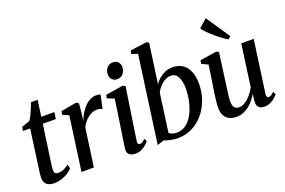

<svg xmlns="http://www.w3.org/2000/svg" viewBox="-106 -1200 2338 1573"><g transform="rotate(-20 1063.0 -413.0)"><path d="M173.5 -177.5Q170.5 -157 168.5 -142Q166.5 -127 165.5 -114.8Q164.5 -102.5 164.5 -90.5Q164.5 -74.5 173 -66.2Q181.5 -58 197 -58Q226.5 -58 250.2 -69.2Q274 -80.5 291 -95.5L302 -61.5Q287.5 -44 262.8 -27.5Q238 -11 206 -0.2Q174 10.5 137 10.5Q99.5 10.5 75.2 -8.5Q51 -27.5 52 -70Q52 -76 52.5 -84.5Q53 -93 54.5 -105.2Q56 -117.5 58.2 -133.5Q60.5 -149.5 63.5 -170.5L106 -479.5H43L50 -513.5L118.5 -537.5Q129.5 -549.5 142.2 -575Q155 -600.5 166.5 -629Q178 -657.5 186 -679H244L224 -537.5H338L330 -479.5H216.5Z M379 0 444.5 -471 390.5 -494 396 -524.5 532 -549 552.5 -536 544 -448.5 535.5 -386.5Q545.5 -414.5 562 -443.2Q578.5 -472 600.5 -496Q622.5 -520 649.5 -534.8Q676.5 -549.5 707 -549.5Q719 -549.5 728.5 -547.5Q738 -545.5 742.5 -542L718 -425Q713 -429 700.2 -433Q687.5 -437 669.5 -437Q650 -437 630 -428.8Q610 -420.5 591.8 -406.2Q573.5 -392 558.8 -373.2Q544 -354.5 533.5 -333.5L487 0Z M846.5 10.5Q825 10.5 808.8 3.2Q792.5 -4 784.5 -18.8Q776.5 -33.5 779.5 -56.5Q781 -73 786 -105.2Q791 -137.5 797.5 -180.8Q804 -224 811.5 -273.5Q819 -323 826.5 -374.2Q834 -425.5 840.5 -473L780 -495.5L785.5 -524.5L937.5 -549L959 -537.5L891 -86Q888.5 -67.5 893.8 -59.5Q899 -51.5 907.5 -51.5Q918 -51.5 928.8 -57.5Q939.5 -63.5 956 -79.5L968 -55Q960.5 -45 944.2 -29.5Q928 -14 903.2 -1.8Q878.5 10.5 846.5 10.5ZM914 -614Q887.5 -614 870.8 -632.2Q854 -650.5 854.5 -677.5Q855 -711.5 875.2 -734Q895.5 -756.5 927.5 -756.5Q956 -756.5 972 -738.5Q988 -720.5 988 -695.5Q987.5 -660 967.8 -637Q948 -614 914 -614Z M1214 -460.5Q1229.5 -485.5 1253.5 -506Q1277.5 -526.5 1307.2 -539Q1337 -551.5 1370.5 -551.5Q1424 -551.5 1459.8 -526.8Q1495.5 -502 1513.5 -456.5Q1531.5 -411 1531.5 -348Q1531.5 -296.5 1518 -245.2Q1504.5 -194 1478 -148Q1451.5 -102 1413 -66.5Q1374.5 -31 1325 -10.5Q1275.5 10 1215.5 10Q1185 10 1153.5 3Q1122 -4 1100 -13L1041.5 6L1146 -751.5L1092.5 -769L1099 -798L1242.5 -817L1262 -805ZM1158.5 -58Q1169.5 -47 1186.5 -41.2Q1203.5 -35.5 1224 -35.5Q1264 -35.5 1295 -54.8Q1326 -74 1348.8 -106.8Q1371.5 -139.5 1386.8 -180.5Q1402 -221.5 1409.2 -265.8Q1416.5 -310 1416.5 -352Q1416.5 -415.5 1396 -453.2Q1375.5 -491 1335 -491Q1307.5 -491 1281.5 -476Q1255.5 -461 1235.2 -438Q1215 -415 1204 -390.5Z M1728 10.5Q1695 10.5 1668.8 -1.8Q1642.5 -14 1626.8 -40.5Q1611 -67 1611 -109.5Q1611 -125.5 1612.8 -147.5Q1614.5 -169.5 1617.8 -194.5Q1621 -219.5 1624.5 -243.5Q1628 -267.5 1631 -286L1659 -471L1603.5 -497L1608.5 -527L1754 -549L1774 -537.5L1739.5 -285.5Q1737.5 -265.5 1734.2 -243.5Q1731 -221.5 1728 -200Q1725 -178.5 1723.2 -159.8Q1721.5 -141 1721.5 -127.5Q1721.5 -100.5 1727.8 -85Q1734 -69.5 1746.2 -63Q1758.5 -56.5 1776.5 -56.5Q1802 -56.5 1828.5 -73.2Q1855 -90 1878.5 -117.5Q1902 -145 1919 -176.5L1969.5 -542.5H2078L2014.5 -87.5Q2012 -69.5 2016.5 -60.5Q2021 -51.5 2030.5 -51.5Q2040 -51.5 2051.8 -58Q2063.5 -64.5 2079.5 -80.5L2091.5 -55.5Q2085 -45.5 2068 -29.8Q2051 -14 2026.2 -2Q2001.5 10 1972 10Q1938 10 1923 -7Q1908 -24 1908.5 -50Q1908.5 -53 1909.2 -60.8Q1910 -68.5 1911.2 -79Q1912.5 -89.5 1914 -100.2Q1915.5 -111 1916.5 -119L1915.5 -120Q1900.5 -94.5 1881.5 -71.2Q1862.5 -48 1839 -29.5Q1815.5 -11 1788 -0.2Q1760.5 10.5 1728 10.5ZM1881 -609Q1862 -620.5 1835.5 -640Q1809 -659.5 1781.5 -683Q1754 -706.5 1730.8 -730Q1707.5 -753.5 1695 -773L1766.5 -835.5L1906 -628.5Z"/></g></svg>

Font: Merriweather 60pt Medium
Style: Italic
Weight: 500
Italic angle: -7.8°
Version: Version 2.101